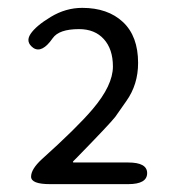

<svg xmlns="http://www.w3.org/2000/svg" viewBox="-20 -911 448 488"><path d="M107 -443Q59 -443 59 -462Q59 -481 86 -506Q175 -586 215 -633Q267 -694 267 -742Q267 -786 244 -811.5Q221 -837 181 -837Q130 -837 114 -814Q87 -775 65 -789Q44 -804 57.5 -824.5Q71 -845 109 -868Q147 -891 189 -891Q254 -891 292.5 -855Q331 -819 331 -751Q331 -696 301 -654Q287 -634 273 -614Q259 -596 174 -509L167 -502Q163 -498 168 -498H306Q354 -498 354 -471Q354 -443 306 -443Z"/></svg>

Font: Resource Han Rounded KR Normal
Style: Regular
Weight: 350
Designer: Cyano Hao (round all glyphs); Ryoko NISHIZUKA 西塚涼子 (kana, bopomofo & ideographs); Paul D. Hunt (Latin, Greek & Cyrillic)
Foundry: Cyano Hao
Version: 0.990